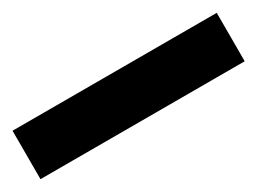

<svg xmlns="http://www.w3.org/2000/svg" viewBox="-26 -1026 553 412"><g transform="rotate(-30 250.0 -820.0)"><path d="M503 -760V-880H-3V-760Z"/></g></svg>

Font: Noto Sans Gujarati Black
Style: Regular
Weight: 900
Designer: Jelle Bosma - Monotype Design Team, Universal Thirst
Foundry: Monotype Imaging Inc.
Version: Version 2.106